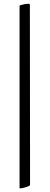

<svg xmlns="http://www.w3.org/2000/svg" viewBox="-20 -895 272 1054"><path d="M87.4 130.4V-857.4Q85.9 -864.3 92.8 -866.7Q119.6 -874.5 134.8 -874.5Q139.2 -874.5 141.6 -872.8Q144 -871.1 144 -869.6V-867.7L145 120.1Q145 124 132.3 128.9Q119.6 133.8 107.2 136.5Q94.7 139.2 92.8 139.2Q89.8 139.2 88.6 138.2Q87.4 137.2 87.2 136.5Q86.9 135.7 87.2 133.3Q87.4 130.9 87.4 130.4Z"/></svg>

Font: Crimson
Style: Regular
Weight: 400
Version: Version 0.8